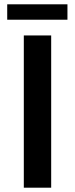

<svg xmlns="http://www.w3.org/2000/svg" viewBox="-20 -871 349 891"><path d="M217.5 0H90.5V-706.5H217.5ZM293 -779.5H13.5V-851H293Z"/></svg>

Font: Acari Sans
Style: Bold
Weight: 700
Designer: Alfredo Marco Pradil and Stefan Peev (font) & Cristiano Sobral (main changes)
Foundry: Alfredo Marco Pradil and Stefan Peev (font) & Cristiano Sobral (main changes)
Version: Version 1.063; ttfautohint (v1.8.3)